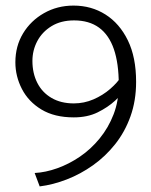

<svg xmlns="http://www.w3.org/2000/svg" viewBox="-20 -599 542 687"><path d="M432 -281 415 -327Q401 -304 374.5 -281Q348 -258 314.5 -243.5Q281 -229 244 -229Q198 -229 164.5 -248.5Q131 -268 113.5 -302.5Q96 -337 96 -381Q96 -419 113.5 -452Q131 -485 164.5 -505.5Q198 -526 245 -526Q299 -526 334.5 -500Q370 -474 387.5 -423Q405 -372 405 -296Q405 -238 386.5 -190Q368 -142 336.5 -103.5Q305 -65 266 -38.5Q227 -12 185 3Q143 18 104 20L122 68Q170 62 219 43Q268 24 312.5 -7.5Q357 -39 392 -83Q427 -127 447 -183Q467 -239 467 -306Q467 -394 437.5 -454.5Q408 -515 357.5 -547Q307 -579 243 -579Q185 -579 137.5 -552Q90 -525 62.5 -479.5Q35 -434 35 -376Q35 -326 58.5 -280.5Q82 -235 128.5 -207Q175 -179 244 -179Q293 -179 329.5 -197Q366 -215 392 -239Q418 -263 432 -281Z"/></svg>

Font: Catamaran Light
Style: Regular
Weight: 300
Designer: Pria Ravichandran
Version: Version 2.000